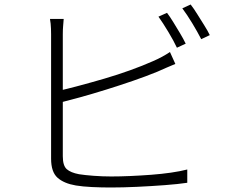

<svg xmlns="http://www.w3.org/2000/svg" viewBox="-20 -825 1040 853"><path d="M722 -768Q735 -751 750 -726.5Q765 -702 780 -677Q795 -652 805 -631L766 -613Q752 -643 728 -683Q704 -723 684 -751ZM827 -805Q841 -787 856.5 -762Q872 -737 887.5 -712.5Q903 -688 912 -669L874 -651Q857 -684 834 -722Q811 -760 790 -788ZM263 -741Q262 -726 260.5 -710Q259 -694 259 -673Q259 -661 259 -621.5Q259 -582 259 -527Q259 -472 259 -410.5Q259 -349 259 -292Q259 -235 259 -192Q259 -149 259 -131Q259 -89 276.5 -73.5Q294 -58 331 -51Q356 -47 395.5 -44Q435 -41 474 -41Q513 -41 559 -43Q605 -45 651.5 -48.5Q698 -52 739.5 -58Q781 -64 812 -72V-13Q772 -7 712.5 -2.5Q653 2 589.5 5Q526 8 472 8Q430 8 388.5 6Q347 4 317 -1Q264 -10 235.5 -35.5Q207 -61 207 -120Q207 -141 207 -186Q207 -231 207 -290Q207 -349 207 -410.5Q207 -472 207 -527.5Q207 -583 207 -622Q207 -661 207 -673Q207 -686 206.5 -697.5Q206 -709 205 -720Q204 -731 202 -741ZM235 -420Q278 -430 332.5 -444.5Q387 -459 445 -476Q503 -493 558.5 -513Q614 -533 659 -553Q680 -562 699.5 -572.5Q719 -583 735 -594L759 -541Q742 -534 720 -524.5Q698 -515 678 -506Q629 -486 571 -466Q513 -446 452 -427Q391 -408 335 -392.5Q279 -377 235 -366Z"/></svg>

Font: Noto Sans JP Thin Light
Style: Regular
Weight: 300
Version: Version 2.004-H2;hotconv 1.0.118;makeotfexe 2.5.65603